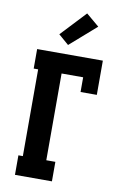

<svg xmlns="http://www.w3.org/2000/svg" viewBox="-105 -1046 710 1105"><g transform="rotate(10 250.0 -493.5)"><path d="M64 0V-114H90V-621H64V-735H448V-535H353V-621H227V-114H280V0ZM235 -789 175 -841 312 -987 388 -923Z"/></g></svg>

Font: Iosevka Slab Heavy
Style: Regular
Weight: 900
Monospace: yes
Designer: Belleve Invis
Foundry: Belleve Invis
Version: Version 11.1.0; ttfautohint (v1.8.3)